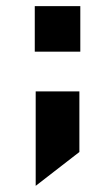

<svg xmlns="http://www.w3.org/2000/svg" viewBox="-20 -439 349 624"><path d="M238 55V-142H96V165ZM241 -271V-419H93V-271Z"/></svg>

Font: Matrixport Bold
Style: Regular
Weight: 600
Designer: Ninad Kale (Devanagari), Jonny Pinhorn (Latin)
Foundry: Indian Type Foundry
Version: Version 2.000;PS 1.0;hotconv 1.0.79;makeotf.lib2.5.61930; tt